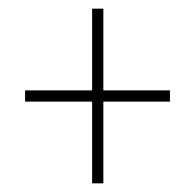

<svg xmlns="http://www.w3.org/2000/svg" viewBox="-20 -544 451 444"><path d="M193 -309V-120H219V-309H373V-335H219V-524H193V-335H38V-309Z"/></svg>

Font: Noto Sans Devanagari UI ExtraCondensed Thin
Style: Regular
Weight: 100
Width: 2
Designer: Jelle Bosma - Monotype Design Team
Foundry: Monotype Imaging Inc.
Version: Version 2.004